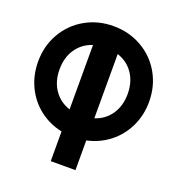

<svg xmlns="http://www.w3.org/2000/svg" viewBox="-132 -831 863 938"><g transform="rotate(20 300.0 -362.5)"><path d="M236 -154.5Q170.5 -168 119.5 -207.8Q68.5 -247.5 40 -307Q11.5 -366.5 11.5 -436.5Q11.5 -517.5 49.2 -583.5Q87 -649.5 153 -687.2Q219 -725 300 -725Q381 -725 447 -687.2Q513 -649.5 550.8 -583.5Q588.5 -517.5 588.5 -436.5Q588.5 -366.5 560 -307.2Q531.5 -248 480.8 -208.2Q430 -168.5 364.5 -154.5V0H236ZM236 -269V-604Q183 -586.5 153 -542.5Q123 -498.5 123 -436.5Q123 -374.5 153 -330.5Q183 -286.5 236 -269ZM477 -436.5Q477 -498.5 447 -542.5Q417 -586.5 364.5 -603.5V-269.5Q417 -286.5 447 -330.5Q477 -374.5 477 -436.5Z"/></g></svg>

Font: JuliaMono
Style: Bold
Weight: 700
Monospace: yes
Designer: cormullion
Foundry: corm
Version: Version 0.055; ttfautohint (v1.8.4)